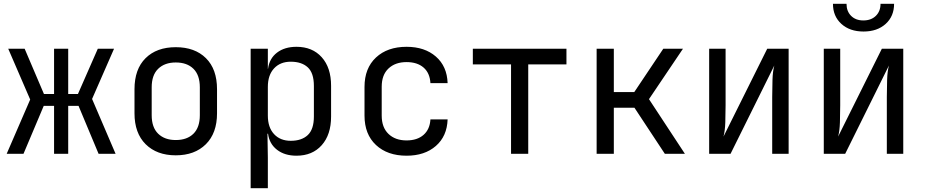

<svg xmlns="http://www.w3.org/2000/svg" viewBox="-20 -805 4840 1005"><path d="M15 0 138 -284 23 -550H109L210 -313H263V-550H337V-313H388L492 -550H577L462 -287L585 0H496L391 -251H337V0H263V-251H209L103 0Z M900 8Q801 8 742.5 -50Q684 -108 684 -212V-338Q684 -443 742 -500.5Q800 -558 900 -558Q1000 -558 1058 -500.5Q1116 -443 1116 -338V-212Q1116 -108 1057.5 -50Q999 8 900 8ZM900 -72Q959 -72 992.5 -105Q1026 -138 1026 -202V-348Q1026 -412 992.5 -445Q959 -478 900 -478Q842 -478 808 -445Q774 -412 774 -348V-202Q774 -138 808 -105Q842 -72 900 -72Z M1292 180V-550H1382V-445H1383Q1390 -499 1430 -529.5Q1470 -560 1532 -560Q1615 -560 1664 -505.5Q1713 -451 1713 -356V-195Q1713 -100 1664 -45Q1615 10 1532 10Q1470 10 1430 -21Q1390 -52 1383 -105H1380L1382 20V180ZM1502 -68Q1559 -68 1591 -98Q1623 -128 1623 -195V-355Q1623 -423 1591 -452.5Q1559 -482 1502 -482Q1447 -482 1414.5 -447Q1382 -412 1382 -350V-200Q1382 -138 1414.5 -103Q1447 -68 1502 -68Z M2108 10Q2008 10 1948 -46Q1888 -102 1888 -200V-350Q1888 -448 1948 -504Q2008 -560 2108 -560Q2203 -560 2261.5 -509Q2320 -458 2323 -370H2233Q2230 -423 2197 -451.5Q2164 -480 2108 -480Q2049 -480 2013.5 -446.5Q1978 -413 1978 -351V-200Q1978 -138 2013.5 -104Q2049 -70 2108 -70Q2164 -70 2197 -99Q2230 -128 2233 -180H2323Q2320 -92 2261.5 -41Q2203 10 2108 10Z M2655 0V-468H2455V-550H2945V-468H2745V0Z M3103 0V-550H3193V-323H3300L3452 -550H3555L3377 -286L3565 0H3460L3301 -241H3193V0Z M3692 0V-550H3778V-254Q3778 -211 3776.5 -165Q3775 -119 3767 -90L3996 -550H4108V0H4022V-297Q4022 -341 4023.5 -387Q4025 -433 4033 -462L3804 0Z M4292 0V-550H4378V-254Q4378 -211 4376.5 -165Q4375 -119 4367 -90L4596 -550H4708V0H4622V-297Q4622 -341 4623.5 -387Q4625 -433 4633 -462L4404 0ZM4500 -640Q4428 -640 4384 -680Q4340 -720 4340 -785H4411Q4411 -746 4435 -722Q4459 -698 4499 -698Q4540 -698 4564.5 -722Q4589 -746 4589 -785H4660Q4660 -720 4616 -680Q4572 -640 4500 -640Z"/></svg>

Font: JetBrainsMono NFM
Style: Regular
Weight: 400
Monospace: yes
Designer: Philipp Nurullin, Konstantin Bulenkov
Foundry: JetBrains
Version: Version 2.304; ttfautohint (v1.8.4.7-5d5b);Nerd Fonts 3.3.0